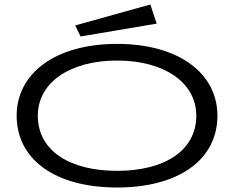

<svg xmlns="http://www.w3.org/2000/svg" viewBox="-20 -822 1040 853"><path d="M338 -660 676 -717 648 -802 314 -709ZM500 11C776 11 946 -114 946 -308C946 -495 776 -627 500 -627C224 -627 54 -495 54 -308C54 -114 224 11 500 11ZM500 -63C290 -63 148 -152 148 -308C148 -455 290 -553 500 -553C710 -553 852 -455 852 -308C852 -152 710 -63 500 -63Z"/></svg>

Font: Inconsolata UltraExpanded
Style: Regular
Weight: 400
Width: 9
Monospace: yes
Designer: Raph Levien, Cyreal, Brenton Simpson
Foundry: Raph Levien, Cyreal, Google
Version: Version 3.100